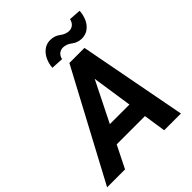

<svg xmlns="http://www.w3.org/2000/svg" viewBox="-294 -1045 1191 1191"><g transform="rotate(-45 301.0 -450.0)"><path d="M603 -895Q601.1 -860.8 587.9 -830.6Q574.7 -800.3 550 -781.5Q525.4 -762.7 490.2 -762.7Q453.6 -763.7 425.8 -785.6Q413.1 -795.9 398.2 -801.5Q383.3 -807.1 368.7 -807.1Q349.1 -807.1 334.5 -795.7Q319.8 -784.2 313.5 -759.8L233.4 -764.2Q235.4 -796.9 249 -827.1Q262.7 -857.4 287.4 -876.7Q312 -896 345.7 -896Q383.3 -896 412.1 -873.5Q425.3 -863.3 440.2 -857.7Q455.1 -852.1 469.2 -852.1Q488.8 -852.1 503.4 -863.8Q518.1 -875.5 524.4 -900.4ZM-50.8 0 329.1 -710.9H461.4L596.7 0H449.7L427.7 -146.5H179.7L106.4 0ZM238.3 -265.1H410.2L370.6 -530.3Z"/></g></svg>

Font: Mardoto
Style: Bold Italic
Weight: 700
Italic angle: -12°
Designer: Christian Robertson, Vahan Hovhannisyan
Foundry: Google
Version: Version 1.000